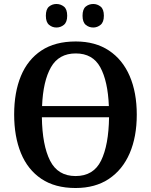

<svg xmlns="http://www.w3.org/2000/svg" viewBox="-20 -933 758 963"><path d="M359 10Q256 10 187.5 -36Q119 -82 85 -165Q51 -248 51 -359Q51 -470 85 -552Q119 -634 187.5 -679.5Q256 -725 360 -725Q458 -725 526.5 -679.5Q595 -634 630.5 -551.5Q666 -469 666 -358Q666 -247 630.5 -164.5Q595 -82 526.5 -36Q458 10 359 10ZM526 -401Q521 -526 483 -595.5Q445 -665 360 -665Q275 -665 235.5 -595.5Q196 -526 191 -401ZM359 -50Q449 -50 487 -127.5Q525 -205 527 -345H190Q192 -205 231 -127.5Q270 -50 359 -50ZM448 -795Q426 -795 410 -808.5Q394 -822 394 -854Q394 -887 410 -900Q426 -913 448 -913Q468 -913 484.5 -900Q501 -887 501 -854Q501 -822 484.5 -808.5Q468 -795 448 -795ZM263 -795Q242 -795 226 -808.5Q210 -822 210 -854Q210 -887 226 -900Q242 -913 263 -913Q284 -913 300.5 -900Q317 -887 317 -854Q317 -822 300.5 -808.5Q284 -795 263 -795Z"/></svg>

Font: Noto Serif SemiCondensed SemiBold
Style: Regular
Weight: 600
Width: 4
Designer: Monotype Design Team
Foundry: Monotype Imaging Inc.
Version: Version 2.013; ttfautohint (v1.8.4.7-5d5b)